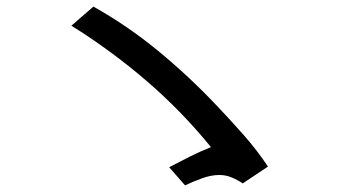

<svg xmlns="http://www.w3.org/2000/svg" viewBox="-20 -683 1040 579"><path d="M538.1 -124 490.2 -178.7Q521.5 -195.3 552.7 -210.9Q584 -226.6 616.2 -239.3Q527.3 -348.6 420.9 -439.9Q314.5 -531.2 195.3 -605.5L261.7 -663.1Q366.2 -604.5 459 -527.8Q551.8 -451.2 633.8 -364.3Q674.8 -321.3 714.8 -275.9Q754.9 -230.5 788.1 -180.7L711.9 -129.9Q696.3 -140.6 678.7 -147.9Q661.1 -155.3 641.6 -155.3Q616.2 -155.3 588.4 -145Q560.5 -134.8 538.1 -124Z"/></svg>

Font: Kosugi
Style: Regular
Weight: 400
Version: Version 4.002